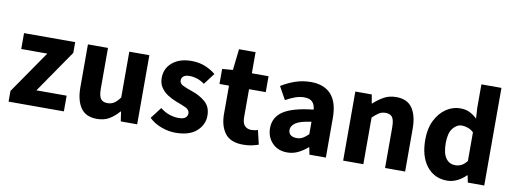

<svg xmlns="http://www.w3.org/2000/svg" viewBox="-59 -1054 3744 1399"><g transform="rotate(10 1812.5 -355.0)"><path d="M38.1 0V-79.1L255.4 -393.6H62.5V-511.2H440.9V-431.6L223.6 -116.2H447.3V0Z M692.9 12.2Q610.4 12.2 572.8 -42.7Q535.2 -97.7 535.2 -193.4V-511.2H683.6V-211.9Q683.6 -156.2 699 -135.3Q714.4 -114.3 748.5 -114.3Q777.3 -114.3 797.9 -127.7Q818.4 -141.1 841.3 -171.9V-511.2H989.7V0H868.2L857.9 -70.8H854Q822.3 -33.2 783.9 -10.5Q745.6 12.2 692.9 12.2Z M1273.9 12.2Q1223.1 12.2 1169.9 -7.1Q1116.7 -26.4 1078.1 -63.5L1142.1 -147Q1176.3 -120.1 1210.9 -108.9Q1245.6 -97.7 1277.8 -97.7Q1312 -97.7 1327.9 -109.9Q1343.8 -122.1 1343.8 -143.1Q1343.8 -168.9 1314.5 -182.9Q1285.2 -196.8 1243.2 -211.9Q1207 -225.6 1176 -245.8Q1145 -266.1 1126 -295.2Q1106.9 -324.2 1106.9 -363.8Q1106.9 -435.1 1159.7 -479.2Q1212.4 -523.4 1300.8 -523.4Q1356.4 -523.4 1401.9 -504.9Q1447.3 -486.3 1480 -458.5L1417 -375Q1389.2 -395 1361.1 -404.1Q1333 -413.1 1305.7 -413.1Q1274.9 -413.1 1260.5 -401.1Q1246.1 -389.2 1246.1 -370.6Q1246.1 -348.1 1269.5 -335.7Q1293 -323.2 1340.8 -307.1Q1399.9 -287.6 1441.4 -251.5Q1482.9 -215.3 1482.9 -151.4Q1482.9 -82.5 1429.4 -35.2Q1376 12.2 1273.9 12.2Z M1774.9 12.2Q1680.7 12.2 1640.1 -42Q1599.6 -96.2 1599.6 -184.1V-393.6H1529.3V-504.9L1607.9 -511.2L1625.5 -667.5H1748V-511.2H1871.6V-393.6H1748V-186.5Q1748 -142.1 1766.6 -123Q1785.2 -104 1814.9 -104Q1841.3 -104 1863.3 -112.3L1888.2 -7.8Q1868.2 -0.5 1839.4 5.9Q1810.5 12.2 1774.9 12.2Z M2100.6 12.2Q2031.2 12.2 1989.5 -32Q1947.8 -76.2 1947.8 -141.1Q1947.8 -222.2 2016.4 -267.3Q2085 -312.5 2237.3 -328.6Q2235.4 -362.8 2216.6 -383.8Q2197.8 -404.8 2154.8 -404.8Q2122.6 -404.8 2089.4 -393.1Q2056.2 -381.3 2019 -360.4L1966.3 -455.6Q2014.2 -485.8 2068.8 -504.6Q2123.5 -523.4 2184.1 -523.4Q2281.7 -523.4 2333.7 -466.3Q2385.7 -409.2 2385.7 -292.5V0H2264.2L2253.9 -52.2H2250Q2217.3 -23.9 2180.7 -5.9Q2144 12.2 2100.6 12.2ZM2150.9 -103Q2176.8 -103 2196.5 -114.5Q2216.3 -126 2237.3 -147V-238.8Q2153.8 -227.5 2121.8 -205.1Q2089.8 -182.6 2089.8 -153.3Q2089.8 -127.9 2106.4 -115.5Q2123 -103 2150.9 -103Z M2513.7 0V-511.2H2635.3L2646.5 -446.3H2649.4Q2682.1 -477.1 2722.2 -500.2Q2762.2 -523.4 2814.5 -523.4Q2897.5 -523.4 2934.8 -468.3Q2972.2 -413.1 2972.2 -317.4V0H2823.7V-298.8Q2823.7 -354.5 2808.3 -375.5Q2793 -396.5 2758.8 -396.5Q2730.5 -396.5 2709.5 -383.1Q2688.5 -369.6 2663.1 -345.2V0Z M3284.2 12.2Q3189.5 12.2 3132.8 -59.1Q3076.2 -130.4 3076.2 -255.4Q3076.2 -338.9 3106.7 -398.9Q3137.2 -459 3185.5 -491.2Q3233.9 -523.4 3287.6 -523.4Q3330.1 -523.4 3359.1 -508.8Q3388.2 -494.1 3414.1 -469.7L3409.2 -546.9V-722.2H3557.6V0H3436L3425.8 -51.3H3421.4Q3394.5 -23.4 3358.4 -5.6Q3322.3 12.2 3284.2 12.2ZM3323.7 -108.9Q3348.1 -108.9 3368.7 -119.4Q3389.2 -129.9 3409.2 -155.3V-367.7Q3388.2 -386.2 3365.7 -394Q3343.3 -401.9 3322.3 -401.9Q3284.7 -401.9 3256.1 -366Q3227.5 -330.1 3227.5 -256.3Q3227.5 -180.7 3253.2 -144.8Q3278.8 -108.9 3323.7 -108.9Z"/></g></svg>

Font: Akatab Black
Style: Regular
Weight: 900
Designer: SIL Global
Foundry: SIL Global
Version: Version 4.000